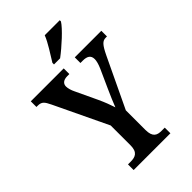

<svg xmlns="http://www.w3.org/2000/svg" viewBox="-272 -1030 1130 1130"><g transform="rotate(-45 292.5 -465.5)"><path d="M249 -784V-771H300C354 -811 436 -886 457 -921V-931H332C315 -886 276 -829 249 -784ZM141 0H447V-47H420C385 -47 357 -57 357 -118V-281L504 -590C533 -650 548 -667 576 -667H586V-714H365V-667H384C421 -667 441 -655 441 -623C441 -610 436 -588 424 -561L373 -448C354 -406 337 -366 326 -337C316 -368 304 -400 286 -439L222 -575C214 -591 207 -613 207 -629C207 -651 222 -667 256 -667H273V-714H-1V-667H10C43 -667 53 -653 72 -614L231 -281V-116C231 -58 202 -47 163 -47H141Z"/></g></svg>

Font: Noto Serif Georgian Condensed SemiBold
Style: Regular
Weight: 600
Width: 3
Designer: Monotype Design Team, Akaki Razmadze
Foundry: Google LLC
Version: Version 2.003